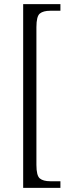

<svg xmlns="http://www.w3.org/2000/svg" viewBox="-20 -780 346 928"><path d="M92 128V-760H272V-728H223Q189 -728 172.5 -714.5Q156 -701 156 -649V17Q156 69 172.5 82.5Q189 96 223 96H272V128Z"/></svg>

Font: Noto Serif Tamil SemiCondensed Light
Style: Regular
Weight: 300
Width: 4
Designer: Indian Type Foundry, Tom Grace, and the Monotype Design Team
Foundry: Monotype Imaging Inc.
Version: Version 2.004; ttfautohint (v1.8.4.7-5d5b)